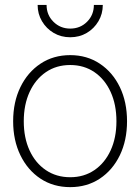

<svg xmlns="http://www.w3.org/2000/svg" viewBox="-20 -748 567 777"><path d="M264.2 9.3Q195.8 9.3 143.8 -25.1Q91.8 -59.6 62.5 -119.9Q33.2 -180.2 33.2 -257.3Q33.2 -335 62.5 -395.3Q91.8 -455.6 143.8 -490.2Q195.8 -524.9 264.2 -524.9Q332 -524.9 384 -490.2Q436 -455.6 465.1 -395.3Q494.1 -335 494.1 -257.3Q494.1 -180.2 465.1 -119.9Q436 -59.6 384 -25.1Q332 9.3 264.2 9.3ZM264.2 -30.8Q319.8 -30.8 362.1 -59.6Q404.3 -88.4 427.7 -139.4Q451.2 -190.4 451.2 -257.3Q451.2 -324.7 427.7 -376Q404.3 -427.2 362.1 -456.1Q319.8 -484.9 264.2 -484.9Q208 -484.9 165.8 -456.1Q123.5 -427.2 99.9 -376Q76.2 -324.7 76.2 -257.3Q76.2 -190.4 99.6 -139.4Q123 -88.4 165.5 -59.6Q208 -30.8 264.2 -30.8ZM264.2 -597.2Q227.1 -597.2 197.3 -614.7Q167.5 -632.3 149.9 -662.1Q132.3 -691.9 132.3 -728H168.5Q168.5 -687.5 196.3 -659.9Q224.1 -632.3 264.2 -632.3Q304.7 -632.3 332.3 -659.9Q359.9 -687.5 359.9 -728H396Q396 -691.9 378.4 -662.1Q360.8 -632.3 331.1 -614.7Q301.3 -597.2 264.2 -597.2Z"/></svg>

Font: Inter Display ExtraLight
Style: Regular
Weight: 200
Designer: Rasmus Andersson
Foundry: rsms
Version: Version 4.000;git-a52131595